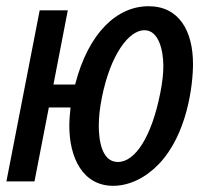

<svg xmlns="http://www.w3.org/2000/svg" viewBox="-20 -580 642 614"><path d="M341.8 14.2C393.1 14.2 444.8 -10.7 487.3 -54.7C579.1 -149.9 597.2 -308.6 597.2 -375.5C597.2 -479.5 553.7 -560.1 455.1 -560.1C355 -560.1 263.2 -476.6 220.2 -309.6H150.9L196.8 -546.9H106.9L0.5 0H90.3L136.2 -236.3H205.6C203.1 -215.3 201.7 -195.3 201.7 -176.8C201.7 -76.7 244.1 14.2 341.8 14.2ZM356.9 -62C303.7 -62 295.9 -136.2 295.9 -178.2C295.9 -203.6 298.8 -233.9 306.2 -270C333 -403.3 391.1 -483.4 441.9 -483.4C488.3 -483.4 502.4 -417.5 502.4 -368.2C502.4 -344.2 499 -314.5 492.2 -280.8C464.8 -144 413.1 -62 356.9 -62Z"/></svg>

Font: Hack
Style: Oblique
Weight: 400
Italic angle: -12°
Monospace: yes
Designer: Christopher Simpkins
Foundry: Christopher Simpkins
Version: Version 2.010